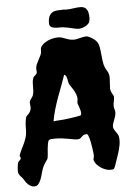

<svg xmlns="http://www.w3.org/2000/svg" viewBox="-68 -923 704 1006"><g transform="rotate(-5 283.5 -420.5)"><path d="M535.2 -186Q536.1 -181.6 536.6 -176.5Q537.1 -171.4 537.1 -166Q537.1 -153.3 534.7 -139.9Q532.2 -126.5 528.6 -113.3Q524.9 -100.1 520.8 -88.1Q516.6 -76.2 513.2 -65.9Q506.3 -45.9 502.9 -35.6Q499.5 -25.4 496.1 -20.8Q492.7 -16.1 487.5 -15.6Q482.4 -15.1 472.2 -15.1Q464.8 -15.1 453.1 -18.8Q441.4 -22.5 429.2 -30Q417 -37.6 406.5 -48.8Q396 -60.1 392.1 -75.2Q392.1 -78.1 394 -85Q396 -91.8 396 -100.1Q395.5 -105.5 394.3 -115.7Q393.1 -126 391.1 -138.4Q389.2 -150.9 387 -163.8Q384.8 -176.8 381.8 -187.5Q378.9 -198.2 375.7 -205.1Q372.6 -211.9 369.1 -211.9Q356.4 -211.9 350.8 -208.3Q345.2 -204.6 341.3 -200.4Q337.4 -196.3 332.8 -192.6Q328.1 -189 317.9 -189Q308.1 -189 296.4 -191.2Q284.7 -193.4 270.3 -196Q255.9 -198.7 238.8 -200.9Q221.7 -203.1 201.2 -203.1Q190.4 -203.1 181.6 -202.4Q172.9 -201.7 169.9 -199.2Q164.6 -194.8 162.1 -182.1Q159.7 -169.4 158.2 -154.1Q156.7 -138.7 155.8 -123.8Q154.8 -108.9 151.9 -100.1Q150.9 -98.6 147.9 -94.5Q145 -90.3 141.1 -84.7Q137.2 -79.1 133.3 -72.5Q129.4 -65.9 127 -60.1Q121.1 -46.9 116.9 -30Q112.8 -13.2 107.2 1.7Q101.6 16.6 93.3 26.9Q85 37.1 70.8 37.1Q61.5 37.1 53.5 32.7Q45.4 28.3 39.3 22.7Q33.2 17.1 29.3 12Q25.4 6.8 24.9 4.9Q19 -5.4 13.4 -12Q7.8 -18.6 2.9 -23.9Q-2 -29.3 -4.9 -35.4Q-7.8 -41.5 -7.8 -50.8Q-7.8 -54.2 -7.6 -60.1Q-7.3 -65.9 -6.6 -72.3Q-5.9 -78.6 -4.9 -84.5Q-3.9 -90.3 -2.9 -94.2Q-2 -96.7 0.7 -99.4Q3.4 -102.1 6.1 -105Q8.8 -107.9 11 -110.6Q13.2 -113.3 13.2 -116.2Q13.2 -120.1 11 -123.5Q8.8 -127 8.8 -130.9Q8.8 -131.8 9.3 -132.3Q9.8 -132.8 9.8 -133.8Q14.6 -148.4 21.7 -162.1Q28.8 -175.8 35.4 -190.2Q42 -204.6 47.1 -220Q52.2 -235.4 53.2 -253.9Q53.2 -262.7 53.5 -272.9Q53.7 -283.2 54.4 -293.7Q55.2 -304.2 56.9 -314.2Q58.6 -324.2 62 -332Q62.5 -333.5 66.7 -336.9Q70.8 -340.3 75.7 -345.9Q80.6 -351.6 84.2 -359.6Q87.9 -367.7 87.9 -377.9Q87.9 -383.3 86.9 -389.2Q85.9 -395 85.9 -400.9Q85.9 -407.7 88.1 -412.4Q90.3 -417 93.5 -421.1Q96.7 -425.3 99.9 -429.7Q103 -434.1 105 -439.9Q108.9 -450.2 109.4 -461.7Q109.9 -473.1 109.9 -484.6Q109.9 -496.1 110.6 -507.3Q111.3 -518.6 115.2 -528.8Q116.2 -533.2 119.6 -536.4Q123 -539.6 126.7 -542.7Q130.4 -545.9 133.3 -549.8Q136.2 -553.7 136.2 -559.1Q136.2 -563 135.5 -567.1Q134.8 -571.3 134.8 -576.2Q134.8 -587.4 139.9 -599.1Q145 -610.8 151.4 -622.3Q157.7 -633.8 162.8 -644.8Q168 -655.8 168 -665V-674.8Q168 -684.1 175.5 -693.8Q183.1 -703.6 196.3 -711.7Q209.5 -719.7 226.8 -724.9Q244.1 -730 263.2 -730Q273.9 -730 282.5 -727.3Q291 -724.6 299.8 -721.2Q308.6 -717.8 318.8 -714.6Q329.1 -711.4 342.8 -710.9Q350.6 -710.9 359.1 -712.6Q367.7 -714.4 376.5 -716.6Q385.3 -718.8 394 -720.5Q402.8 -722.2 411.1 -722.2Q415.5 -722.2 422.6 -719.5Q429.7 -716.8 437.3 -712.4Q444.8 -708 451.9 -702.1Q459 -696.3 463.9 -689.9Q472.7 -678.7 475.8 -661.6Q479 -644.5 480.7 -625Q482.4 -605.5 484.9 -585.9Q487.3 -566.4 494.1 -550.8Q496.6 -544.4 500 -539.3Q503.4 -534.2 506.6 -528.3Q509.8 -522.5 512 -514.9Q514.2 -507.3 514.2 -496.1Q514.2 -482.4 512.7 -468.5Q511.2 -454.6 511.2 -441.9Q511.2 -431.6 513.9 -424.8Q516.6 -418 519.5 -412.8Q522.5 -407.7 525.1 -402.8Q527.8 -397.9 527.8 -391.1Q527.8 -381.8 524.9 -370.1Q522 -358.4 522 -347.2Q522 -336.4 525.4 -327.6Q528.8 -318.8 527.8 -310.1Q527.3 -300.8 524.4 -291.5Q521.5 -282.2 518.1 -273.4Q514.6 -264.6 511.7 -255.9Q508.8 -247.1 508.8 -238.8Q508.8 -231.9 512.2 -225.6Q515.6 -219.2 520 -212.9Q524.4 -206.5 528.8 -200Q533.2 -193.4 535.2 -186ZM346.2 -313Q349.1 -317.4 349.1 -324.2Q349.1 -331.1 346.7 -339.8Q344.2 -348.6 341.6 -356.7Q338.9 -364.7 336.4 -371.1Q334 -377.4 334 -379.9Q334 -384.8 335.4 -389.6Q336.9 -394.5 336.9 -399.9Q336.9 -412.6 331.5 -425.8Q326.2 -439 319.6 -450Q313 -460.9 307.1 -469Q301.3 -477.1 299.8 -480Q296.4 -487.8 295.2 -495.8Q293.9 -503.9 292.2 -511.2Q290.5 -518.6 287.6 -523.9Q284.7 -529.3 277.8 -532.2Q268.1 -502.9 257.1 -474.6Q246.1 -446.3 235.6 -417.2Q225.1 -388.2 216.1 -357.7Q207 -327.1 201.2 -293.9Q218.3 -296.4 236.3 -297.1Q254.4 -297.9 274.9 -300.8Q277.8 -301.3 289.1 -302.7Q300.3 -304.2 312.7 -306.2Q325.2 -308.1 335.2 -310.1Q345.2 -312 346.2 -313ZM431.2 -793.9Q427.2 -786.6 419.9 -781.5Q412.6 -776.4 404.5 -772.7Q396.5 -769 388.9 -767.3Q381.3 -765.6 377 -765.6Q367.2 -765.6 356.9 -767.8Q346.7 -770 336.2 -772.5Q325.7 -774.9 314.5 -777.3Q303.2 -779.8 292 -780.8Q282.7 -781.7 270.5 -781.2Q258.3 -780.8 247.6 -782.5Q236.8 -784.2 229.5 -789.8Q222.2 -795.4 222.2 -808.6Q222.2 -832 228.5 -844.7Q234.9 -857.4 245.8 -863.8Q256.8 -870.1 272 -871.3Q287.1 -872.6 305.2 -872.6Q308.1 -871.6 311.8 -871.6Q315.4 -871.6 319.3 -871.6Q335.9 -871.6 356.7 -874.8Q377.4 -877.9 394 -877.9Q414.6 -877.9 425.3 -863.8Q436 -849.6 436 -818.8Q436 -805.2 431.2 -793.9Z"/></g></svg>

Font: Freckle Face
Style: Regular
Weight: 400
Designer: Astigmatic (AOETI)
Foundry: Astigmatic (AOETI)
Version: Version 1.000